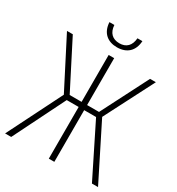

<svg xmlns="http://www.w3.org/2000/svg" viewBox="-206 -1015 1057 1145"><g transform="rotate(30 323.0 -443.0)"><path d="M323 -778C390 -778 433 -816 437 -886H403C399 -834 371 -806 324 -806C276 -806 247 -834 244 -886H210C214 -814 259 -778 323 -778ZM3 0H45L222 -356H304V0H342V-356H424L601 0H643L455 -375L629 -714H589L424 -391H342V-714H304V-391H222L57 -714H17L191 -375Z"/></g></svg>

Font: Noto Sans Condensed ExtraLight
Style: Regular
Weight: 200
Width: 3
Designer: Monotype Design Team
Foundry: Monotype Imaging Inc.
Version: Version 2.013